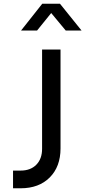

<svg xmlns="http://www.w3.org/2000/svg" viewBox="-20 -1011 458 1031"><path d="M50 -95H91Q144 -95 175 -126.5Q206 -158 206 -212V-745H305V-214Q305 -116 247 -58Q189 0 91 0H50ZM207 -991H302L418 -847H333L255 -941L179 -847H93Z"/></svg>

Font: Eudoxus Sans Medium
Style: Regular
Weight: 500
Designer: Stijn de Vries
Foundry: tokotype
Version: Version 2.005